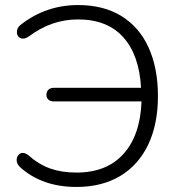

<svg xmlns="http://www.w3.org/2000/svg" viewBox="-20 -733 710 761"><path d="M60 -70Q46 -83 46 -99Q46 -110 53 -118.5Q60 -127 70 -127Q80 -127 92 -118Q134 -81 179.5 -65Q225 -49 283 -49Q403 -49 469.5 -123Q536 -197 541 -331H194Q180 -331 172 -338Q164 -345 164 -357Q164 -370 172 -377.5Q180 -385 194 -385H539Q532 -515 468.5 -585.5Q405 -656 289 -656Q184 -656 95 -589Q82 -580 71 -580Q60 -580 53.5 -587.5Q47 -595 47 -606Q47 -623 61 -634Q161 -713 290 -713Q390 -713 461 -669.5Q532 -626 569 -544.5Q606 -463 606 -352Q606 -241 567.5 -160Q529 -79 456.5 -35.5Q384 8 283 8Q147 8 60 -70Z"/></svg>

Font: SN Pro Light
Style: Regular
Weight: 300
Designer: Tobias Whetton
Foundry: Supernotes
Version: Version 1.002